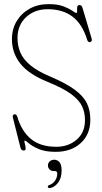

<svg xmlns="http://www.w3.org/2000/svg" viewBox="-20 -734 506 949"><path d="M255 16.5Q203.5 16.5 171.2 2.5Q139 -11.5 123 -25.2Q107 -39 103.5 -39Q98.5 -39 102 -26.8Q105.5 -14.5 106.8 -2.2Q108 10 97.5 10Q84.5 10 81 -4.5L44 -151.5Q40 -167.5 51 -169Q61 -171 65.5 -157Q87 -84.5 133.8 -46.5Q180.5 -8.5 258 -8.5Q318 -8.5 358.8 -43.5Q399.5 -78.5 400 -139Q400.5 -176 386.2 -207.5Q372 -239 331.8 -268.8Q291.5 -298.5 215 -329.5Q121.5 -367.5 80.2 -420Q39 -472.5 39 -540.5Q39 -590 62.2 -629Q85.5 -668 126.2 -690.8Q167 -713.5 218.5 -713.5Q264 -714 292.8 -703Q321.5 -692 337 -681Q352.5 -670 357 -670Q362 -670 361.2 -679.8Q360.5 -689.5 361.8 -699.2Q363 -709 373.5 -709Q383.5 -709 387.5 -696L432.5 -545Q437 -530.5 427.5 -526.5Q423.5 -524.5 418.5 -526.8Q413.5 -529 411.5 -535.5Q387 -615.5 338.2 -652Q289.5 -688.5 215.5 -688.5Q151.5 -688.5 109 -649.2Q66.5 -610 66.5 -546Q66.5 -507.5 80.8 -474Q95 -440.5 131 -410.8Q167 -381 232 -354Q305.5 -322.5 348.2 -291.5Q391 -260.5 409 -224.5Q427 -188.5 426.5 -140.5Q426 -69.5 378.8 -26.5Q331.5 16.5 255 16.5ZM245 111.5Q232.5 111.5 224.8 103.2Q217 95 217 84Q217 71.5 226 63.5Q235 55.5 248 55.5Q263 55.5 273.8 67.2Q284.5 79 284.5 109.5Q284.5 143 269.5 165.5Q254.5 188 231 195Q221 198 217 191.5Q214 183 224.5 180.5Q242 174 252.5 158.2Q263 142.5 263 125Q263 111.5 252 111.5Z"/></svg>

Font: Fraunces 144pt SuperSoft Thin
Style: Regular
Weight: 100
Version: Version 1.000;[0bf87f6ff]